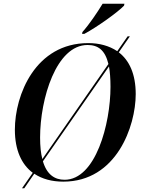

<svg xmlns="http://www.w3.org/2000/svg" viewBox="-20 -954 761 1020"><path d="M418 -784 416 -774H428C497 -811 607 -890 639 -924L641 -934H525C497 -888 454 -824 418 -784ZM97 46H109L162 -31C204 -3 256 11 316 11C599 11 701 -284 701 -454C701 -562 666 -634 611 -676L670 -761H658L603 -682C560 -711 507 -725 449 -725C168 -725 59 -450 59 -265C59 -156 95 -80 154 -36ZM193 -223C193 -430 279 -715 445 -715C500 -715 538 -689 556 -614L205 -109C197 -139 193 -177 193 -223ZM323 1C271 1 229 -26 208 -97L559 -601C564 -572 567 -537 567 -493C567 -295 488 1 323 1Z"/></svg>

Font: Noto Serif Display SemiCondensed SemiBold
Style: Italic
Weight: 600
Width: 4
Italic angle: -12°
Designer: Monotype Design Team
Foundry: Monotype Imaging Inc.
Version: Version 2.009